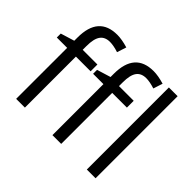

<svg xmlns="http://www.w3.org/2000/svg" viewBox="-162 -1011 1257 1257"><g transform="rotate(45 466.0 -382.5)"><path d="M663.1 -472.2H526.9V0H445.8V-472.2H350.1V-508.8L445.8 -538.1V-567.9Q445.8 -765.1 618.2 -765.1Q660.6 -765.1 717.8 -748L696.8 -683.1Q649.9 -698.2 616.7 -698.2Q570.8 -698.2 548.8 -667.7Q526.9 -637.2 526.9 -569.8V-535.2H663.1ZM327.1 -472.2H190.9V0H109.9V-472.2H14.2V-508.8L109.9 -538.1V-567.9Q109.9 -765.1 282.2 -765.1Q324.7 -765.1 381.8 -748L360.8 -683.1Q314 -698.2 280.8 -698.2Q234.9 -698.2 212.9 -667.7Q190.9 -637.2 190.9 -569.8V-535.2H327.1ZM845.2 0H764.2V-759.8H845.2Z"/></g></svg>

Font: f09607729
Style: Regular
Weight: 400
Foundry: Ascender Corporation
Version: Version 1.10